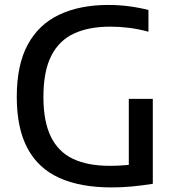

<svg xmlns="http://www.w3.org/2000/svg" viewBox="-20 -770 726 796"><path d="M442.5 7Q312.5 7 225.2 -32.8Q138 -72.5 93.8 -155.5Q49.5 -238.5 49.5 -368.5Q49.5 -501 95 -585Q140.5 -669 225.8 -709.2Q311 -749.5 429.5 -749.5Q472 -749.5 513.2 -744.2Q554.5 -739 595.5 -728.5V-638.5Q552.5 -650 513.8 -654.8Q475 -659.5 437 -659.5Q348.5 -659.5 286.8 -631Q225 -602.5 192.5 -538.5Q160 -474.5 160 -368Q160 -266.5 190.8 -203.5Q221.5 -140.5 282.5 -111.5Q343.5 -82.5 435 -82.5Q469 -82.5 500 -85.2Q531 -88 557.5 -92.5L514 -51V-360H613.5V-8Q566.5 -0.5 525.5 3.2Q484.5 7 442.5 7Z"/></svg>

Font: Encode Sans SC Condensed Thin Medium
Style: Regular
Weight: 500
Version: Version 3.002